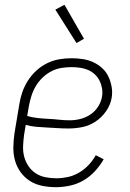

<svg xmlns="http://www.w3.org/2000/svg" viewBox="-20 -770 540 798"><path d="M213 8Q184 8 156 2.5Q128 -3 105 -17.5Q82 -32 66 -54Q50 -76 42.5 -102.5Q35 -129 35.5 -157.5Q36 -186 40 -215L60 -335Q64 -361 72.5 -386Q81 -411 95.5 -434Q110 -457 130.5 -476Q151 -495 175.5 -507Q200 -519 225.5 -523.5Q251 -528 277 -528Q300 -528 323.5 -524.5Q347 -521 367.5 -511.5Q388 -502 404.5 -487Q421 -472 430.5 -452Q440 -432 444 -409Q448 -386 444 -363Q439 -334 421 -308Q403 -282 377.5 -265Q352 -248 323 -242Q294 -236 265 -236Q242 -236 219.5 -237.5Q197 -239 175 -240Q153 -241 130.5 -243Q108 -245 87 -251L80 -209Q77 -186 76 -163Q75 -140 80.5 -119Q86 -98 98 -80Q110 -62 128 -50Q146 -38 168.5 -33.5Q191 -29 214 -29Q237 -29 261 -34Q285 -39 307.5 -52Q330 -65 348 -84Q366 -103 378 -125L411 -108Q396 -82 375 -59Q354 -36 327.5 -20.5Q301 -5 271 1.5Q241 8 213 8ZM270 -270Q292 -270 314 -275.5Q336 -281 355.5 -294Q375 -307 387.5 -326.5Q400 -346 404 -368Q407 -386 404 -403Q401 -420 393.5 -435Q386 -450 373.5 -461.5Q361 -473 345.5 -479.5Q330 -486 312.5 -488.5Q295 -491 277 -491Q256 -491 234.5 -487.5Q213 -484 193 -473.5Q173 -463 156.5 -447Q140 -431 128.5 -411.5Q117 -392 110.5 -371Q104 -350 100 -329L93 -288Q113 -282 136 -279.5Q159 -277 181 -276Q203 -275 225 -272.5Q247 -270 270 -270ZM298 -591 210 -730 248 -750 329 -609Z"/></svg>

Font: Iosevka Curly Extralight
Style: Italic
Weight: 200
Italic angle: -9°
Monospace: yes
Designer: Belleve Invis
Foundry: Belleve Invis
Version: Version 22.1.2; ttfautohint (v1.8.4)